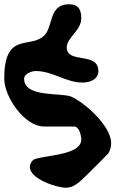

<svg xmlns="http://www.w3.org/2000/svg" viewBox="-27 -820 541 900"><path d="M113 -37C113 19 239 60 283 60C320 60 349 30 373 7C390 -9 464 -84 480 -100C490 -116 494 -132 494 -150C494 -228 372 -338 307 -367C260 -387 86 -361 86 -451C86 -474 121 -487 140 -487C221 -487 281 -433 360 -433C394 -433 434 -447 434 -487C434 -579 286 -519 286 -598C286 -644 354 -677 354 -734C354 -773 342 -800 297 -800C195 -800 227 -687 173 -647C124 -610 59 -635 20 -580C-4 -546 -7 -491 -7 -450C-7 -367 87 -227 180 -227H320C345 -227 354 -183 354 -166C354 -93 191 -94 133 -73C121 -66 113 -51 113 -37Z"/></svg>

Font: Charger
Style: Overspray
Weight: 400
Designer: Jasper
Foundry: Cannot Into Space Fonts
Version: Version 0.980